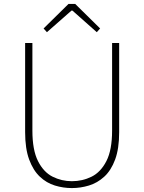

<svg xmlns="http://www.w3.org/2000/svg" viewBox="-20 -945 734 978"><path d="M346 13Q302 13 259.5 0Q217 -13 183 -45Q149 -77 128.5 -132.5Q108 -188 108 -272V-726H145V-280Q145 -181 173.5 -124.5Q202 -68 248 -45Q294 -22 346 -22Q400 -22 446.5 -45Q493 -68 522 -124.5Q551 -181 551 -280V-726H587V-272Q587 -188 566.5 -132.5Q546 -77 511 -45Q476 -13 433 0Q390 13 346 13ZM219 -781 202 -800 329 -925H363L490 -800L473 -781L349 -891H344Z"/></svg>

Font: Noto Sans KR Thin Thin
Style: Regular
Weight: 250
Version: Version 2.004-H2;hotconv 1.0.118;makeotfexe 2.5.65603